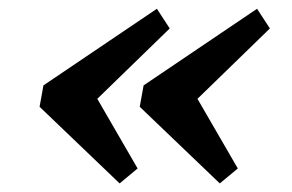

<svg xmlns="http://www.w3.org/2000/svg" viewBox="-20 -437 665 438"><path d="M595.7 -372.1 392.6 -174.8 408.2 -250 522.5 -52.7 481.4 -18.6 298.8 -193.4 307.6 -242.2 566.4 -417ZM367.2 -372.1 164.1 -174.8 179.7 -250 293.9 -52.7 252.9 -18.6 70.3 -193.4 79.1 -242.2 337.9 -417Z"/></svg>

Font: Crimson Pro
Style: Bold Italic
Weight: 700
Italic angle: -12°
Designer: Jacques Le Bailly
Foundry: Baron von Fonthausen
Version: Version 1.003